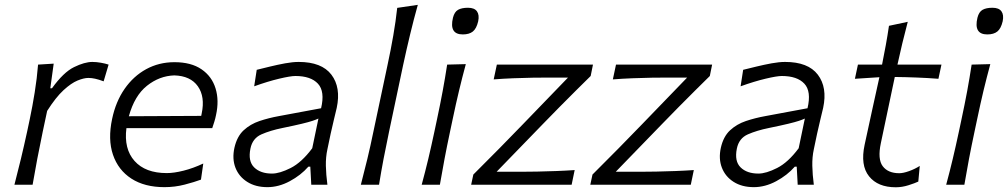

<svg xmlns="http://www.w3.org/2000/svg" viewBox="-20 -762 4158 792"><path d="M39.5 0Q54 -55.5 66.2 -106.5Q78.5 -157.5 92 -219.5L102.5 -269Q114 -323.5 123.2 -381Q132.5 -438.5 137 -495.5L201.5 -499.5L187.5 -398H194.5Q242 -464 285.5 -485.2Q329 -506.5 361 -506.5Q378 -506.5 396.2 -503.2Q414.5 -500 428 -495.5L407.5 -426.5Q387.5 -434 372.8 -437.2Q358 -440.5 344.5 -440.5Q326 -440.5 299.8 -429.8Q273.5 -419 241.8 -389.8Q210 -360.5 174.5 -304.5L156 -217.5Q143.5 -158 133.8 -106.8Q124 -55.5 114.5 0Z M658.5 10Q576.5 10 522 -25.2Q467.5 -60.5 446 -123.8Q424.5 -187 442.5 -271.5Q457.5 -343 494 -395.5Q530.5 -448 583.2 -476.8Q636 -505.5 699.5 -505.5Q768.5 -505.5 811.2 -476.2Q854 -447 869.2 -397.2Q884.5 -347.5 871 -287Q868.5 -274 864 -259.5Q859.5 -245 855.5 -233.5H501.5Q490.5 -148 535 -98Q579.5 -48 668 -48Q697.5 -48 737.2 -58Q777 -68 818.5 -87.5L809 -21Q782 -11 741.8 -0.5Q701.5 10 658.5 10ZM699 -451Q637.5 -449 586.2 -408.2Q535 -367.5 511.5 -282.5L810 -284Q811 -289.5 812 -294Q826.5 -363 796.2 -406Q766 -449 699 -451Z M1083 10Q1034 10 999.8 -11.8Q965.5 -33.5 951.2 -70.2Q937 -107 947 -152.5Q957.5 -199 985 -224.5Q1012.5 -250 1050.5 -262.8Q1088.5 -275.5 1130 -283L1304.5 -315.5Q1321 -385 1291.5 -416.8Q1262 -448.5 1198.5 -448.5Q1178.5 -448.5 1132 -437.5Q1085.5 -426.5 1028.5 -406L1039 -474Q1063 -480 1094 -487.5Q1125 -495 1156.2 -500.8Q1187.5 -506.5 1212 -506.5Q1307 -506.5 1347 -454Q1387 -401.5 1369 -317Q1364 -295 1357.5 -269Q1351 -243 1344 -210.5L1330.5 -146Q1323.5 -114 1324.2 -78Q1325 -42 1330.5 0H1264L1260 -74.5H1252Q1221 -39 1175.2 -14.5Q1129.5 10 1083 10ZM1102 -46Q1133.5 -46 1179 -69Q1224.5 -92 1268 -150.5L1293.5 -273Q1284 -268.5 1269 -263.5Q1254 -258.5 1225 -251.5Q1196 -244.5 1145 -234Q1095.5 -224 1058.5 -207.8Q1021.5 -191.5 1013 -149Q1002.5 -97 1028.5 -71.5Q1054.5 -46 1102 -46Z M1468.5 0Q1483 -55.5 1495.5 -107.2Q1508 -159 1520.5 -220L1578.5 -493.5Q1592 -556 1602.2 -615Q1612.5 -674 1618.5 -729.5L1703.5 -742Q1686.5 -681.5 1671.8 -620.2Q1657 -559 1643 -494L1585 -219.5Q1572 -157.5 1562.2 -106.5Q1552.5 -55.5 1543.5 0Z M1719.5 0Q1734.5 -55.5 1746.8 -107Q1759 -158.5 1772 -219.5L1782.5 -269Q1796.5 -334.5 1806.2 -387.2Q1816 -440 1824.5 -495.5L1901.5 -497.5Q1886.5 -442 1873.8 -389Q1861 -336 1847 -269L1836.5 -219.5Q1823.5 -158.5 1813.8 -107Q1804 -55.5 1794.5 0ZM1889 -620Q1832 -620 1848.5 -689Q1854.5 -713 1869.5 -721.5Q1884.5 -730 1910.5 -730Q1937 -730 1947.5 -715.2Q1958 -700.5 1952.5 -674Q1945.5 -644 1930.5 -632Q1915.5 -620 1889 -620Z M1923.5 0 1932.5 -42Q1988.5 -97.5 2040.5 -150.5Q2092.5 -203.5 2137.5 -250L2323 -442H2244.5Q2216.5 -442 2178 -441.5Q2139.5 -441 2097.2 -439.2Q2055 -437.5 2016.5 -434.5L2029.5 -495.5H2426L2416.5 -448.5Q2391 -423.5 2357.5 -390.2Q2324 -357 2288.5 -321Q2253 -285 2221 -252L2028.5 -53.5H2129Q2157.5 -53.5 2195.8 -54.2Q2234 -55 2274.5 -56.5Q2315 -58 2350.5 -60.5L2338 0Z M2415 0 2424 -42Q2480 -97.5 2532 -150.5Q2584 -203.5 2629 -250L2814.5 -442H2736Q2708 -442 2669.5 -441.5Q2631 -441 2588.8 -439.2Q2546.5 -437.5 2508 -434.5L2521 -495.5H2917.5L2908 -448.5Q2882.5 -423.5 2849 -390.2Q2815.5 -357 2780 -321Q2744.5 -285 2712.5 -252L2520 -53.5H2620.5Q2649 -53.5 2687.2 -54.2Q2725.5 -55 2766 -56.5Q2806.5 -58 2842 -60.5L2829.5 0Z M3089.5 10Q3040.5 10 3006.2 -11.8Q2972 -33.5 2957.8 -70.2Q2943.5 -107 2953.5 -152.5Q2964 -199 2991.5 -224.5Q3019 -250 3057 -262.8Q3095 -275.5 3136.5 -283L3311 -315.5Q3327.5 -385 3298 -416.8Q3268.5 -448.5 3205 -448.5Q3185 -448.5 3138.5 -437.5Q3092 -426.5 3035 -406L3045.5 -474Q3069.5 -480 3100.5 -487.5Q3131.5 -495 3162.8 -500.8Q3194 -506.5 3218.5 -506.5Q3313.5 -506.5 3353.5 -454Q3393.5 -401.5 3375.5 -317Q3370.5 -295 3364 -269Q3357.5 -243 3350.5 -210.5L3337 -146Q3330 -114 3330.8 -78Q3331.5 -42 3337 0H3270.5L3266.5 -74.5H3258.5Q3227.5 -39 3181.8 -14.5Q3136 10 3089.5 10ZM3108.5 -46Q3140 -46 3185.5 -69Q3231 -92 3274.5 -150.5L3300 -273Q3290.5 -268.5 3275.5 -263.5Q3260.5 -258.5 3231.5 -251.5Q3202.5 -244.5 3151.5 -234Q3102 -224 3065 -207.8Q3028 -191.5 3019.5 -149Q3009 -97 3035 -71.5Q3061 -46 3108.5 -46Z M3675 10.5Q3601 10.5 3564.8 -34.8Q3528.5 -80 3546.5 -164.5Q3563.5 -245.5 3579.2 -315.2Q3595 -385 3607.5 -443.5L3506.5 -437L3519 -495.5H3618.5Q3627 -538 3634 -576.2Q3641 -614.5 3647 -655.5L3724.5 -672Q3711.5 -622.5 3702 -583Q3692.5 -543.5 3682 -495.5H3863.5L3851 -437Q3806.5 -440.5 3761 -442.2Q3715.5 -444 3671 -444.5L3613.5 -171.5Q3599.5 -105.5 3621.2 -76.5Q3643 -47.5 3689.5 -47.5Q3705.5 -47.5 3729.5 -56Q3753.5 -64.5 3774 -77.5L3768 -13Q3754.5 -6.5 3727.8 2Q3701 10.5 3675 10.5Z M3883 0Q3898 -55.5 3910.2 -107Q3922.5 -158.5 3935.5 -219.5L3946 -269Q3960 -334.5 3969.8 -387.2Q3979.5 -440 3988 -495.5L4065 -497.5Q4050 -442 4037.2 -389Q4024.5 -336 4010.5 -269L4000 -219.5Q3987 -158.5 3977.2 -107Q3967.5 -55.5 3958 0ZM4052.5 -620Q3995.5 -620 4012 -689Q4018 -713 4033 -721.5Q4048 -730 4074 -730Q4100.5 -730 4111 -715.2Q4121.5 -700.5 4116 -674Q4109 -644 4094 -632Q4079 -620 4052.5 -620Z"/></svg>

Font: Commissioner Flair Light
Style: Italic
Weight: 300
Italic angle: -12°
Designer: Kostas Bartsokas
Foundry: Kostas Bartsokas
Version: Version 1.000; ttfautohint (v1.8.3)